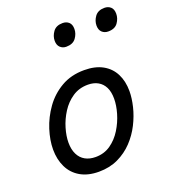

<svg xmlns="http://www.w3.org/2000/svg" viewBox="-146 -901 909 1027"><g transform="rotate(-20 308.0 -388.0)"><path d="M241 19Q179 19 136 -6Q93 -31 71.5 -75.5Q50 -120 50 -176Q50 -229 69 -288.5Q88 -348 125.5 -400.5Q163 -453 219.5 -486Q276 -519 351 -519Q413 -519 455.5 -495.5Q498 -472 519.5 -429.5Q541 -387 541 -331Q541 -291 529.5 -243.5Q518 -196 494.5 -149.5Q471 -103 435 -65Q399 -27 350.5 -4Q302 19 241 19ZM251 -61Q300 -61 337 -87Q374 -113 399 -153.5Q424 -194 437 -238.5Q450 -283 450 -321Q450 -360 437 -386Q424 -412 400 -425.5Q376 -439 343 -439Q293 -439 255 -413.5Q217 -388 191.5 -348Q166 -308 153 -264Q140 -220 140 -183Q140 -144 153.5 -116.5Q167 -89 192 -75Q217 -61 251 -61ZM305 -669Q285 -669 271 -682Q257 -695 257 -720Q257 -747 274.5 -771Q292 -795 329 -795Q350 -795 364 -782.5Q378 -770 378 -744Q378 -717 360.5 -693Q343 -669 305 -669ZM544 -669Q523 -669 509 -682Q495 -695 495 -720Q495 -747 512.5 -771Q530 -795 567 -795Q588 -795 602 -782.5Q616 -770 616 -744Q616 -717 599 -693Q582 -669 544 -669Z"/></g></svg>

Font: Playwrite NZ
Style: Regular
Weight: 400
Designer: Veronika Burian, José Scaglione
Foundry: TypeTogether
Version: Version 1.002